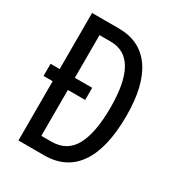

<svg xmlns="http://www.w3.org/2000/svg" viewBox="-171 -822 859 931"><g transform="rotate(30 258.0 -357.0)"><path d="M222 -714Q341 -714 403.5 -625Q466 -536 466 -366Q466 -185 402.5 -92.5Q339 0 216 0H72V-332H21V-400H72V-714ZM220 -639H157V-400H254V-332H157V-75H214Q300 -75 339.5 -147.5Q379 -220 379 -362Q379 -639 220 -639Z"/></g></svg>

Font: Noto Sans Myanmar ExtraCondensed
Style: Regular
Weight: 400
Width: 2
Designer: Monotype Design Team
Foundry: Monotype Imaging Inc.
Version: Version 2.107; ttfautohint (v1.8.4.7-5d5b)